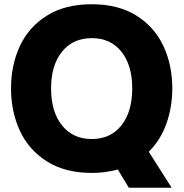

<svg xmlns="http://www.w3.org/2000/svg" viewBox="-20 -799 868 906"><path d="M682 -83 790 87H588L536 1Q477 17 413 17Q288 17 202 -37Q116 -91 74 -181.5Q32 -272 32 -382Q32 -492 74 -582Q116 -672 201.5 -725.5Q287 -779 413 -779Q538 -779 623.5 -725.5Q709 -672 751 -582Q793 -492 793 -382Q793 -293 765 -215Q737 -137 682 -83ZM413 -143Q502 -143 553 -207.5Q604 -272 604 -382Q604 -491 553 -555Q502 -619 413 -619Q324 -619 272.5 -555Q221 -491 221 -382Q221 -272 272.5 -207.5Q324 -143 413 -143Z"/></svg>

Font: Open Sauce One Black
Style: Regular
Weight: 900
Designer: Alfredo Marco Pradil
Foundry: Creative Sauce Fz LLC
Version: Version 1.477